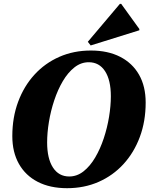

<svg xmlns="http://www.w3.org/2000/svg" viewBox="-20 -971 784 1007"><path d="M331.8 16Q242.6 16 178.2 -17.1Q113.8 -50.2 79.2 -111.6Q44.6 -173 44.6 -257Q44.6 -355.2 75.2 -437.3Q105.8 -519.4 160.9 -579.6Q216 -639.8 291.3 -672.9Q366.6 -706 456.8 -706Q546 -706 610.4 -672.9Q674.8 -639.8 709.4 -578.9Q744 -518 744 -433Q744 -334.8 713.4 -252.7Q682.8 -170.6 627.7 -110.4Q572.6 -50.2 497.3 -17.1Q422 16 331.8 16ZM343.2 -45.4Q384 -45.4 418.3 -72.5Q452.6 -99.6 479.2 -144.8Q505.8 -190 524.2 -245.5Q542.6 -301 552 -358.5Q561.4 -416 561.4 -466Q561.4 -550.8 530.9 -597.7Q500.4 -644.6 445.4 -644.6Q404.6 -644.6 370.3 -617.5Q336 -590.4 309.4 -545.2Q282.8 -500 264.4 -444.5Q246 -389 236.6 -331.9Q227.2 -274.8 227.2 -224Q227.2 -139.4 257.7 -92.4Q288.2 -45.4 343.2 -45.4ZM455.6 -732.6 440.6 -751.8 608.8 -950.8H615.6L710.8 -819V-812.2Z"/></svg>

Font: Platypi Light
Style: Italic
Weight: 300
Italic angle: -13°
Designer: David Sargent
Foundry: Bolt Cutter Type
Version: Version 1.200